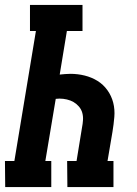

<svg xmlns="http://www.w3.org/2000/svg" viewBox="-35 -755 555 775"><path d="M-14 0 -15 -105H23L110 -630H86V-735H298V-630H235L206 -454Q217 -455 227.5 -456Q238 -457 249 -457Q279 -457 307 -450Q335 -443 358.5 -428.5Q382 -414 398.5 -391Q415 -368 422 -340.5Q429 -313 426.5 -283Q424 -253 419 -223L399 -105H423V0H237L236 -105H274L296 -240Q299 -255 300 -270.5Q301 -286 297 -300Q293 -314 283.5 -325Q274 -336 262 -343Q250 -350 235 -353.5Q220 -357 205 -357Q201 -357 197.5 -356.5Q194 -356 190 -356L148 -105H172V0Z"/></svg>

Font: Iosevka Curly Slab Extrabold
Style: Italic
Weight: 800
Italic angle: -9°
Monospace: yes
Designer: Belleve Invis
Foundry: Belleve Invis
Version: Version 22.1.2; ttfautohint (v1.8.4)